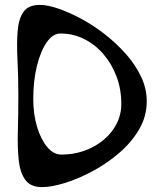

<svg xmlns="http://www.w3.org/2000/svg" viewBox="-20 -778 670 785"><path d="M580 -364Q580 -302 548.5 -248.5Q517 -195 466 -151.5Q415 -108 356.5 -77Q298 -46 244 -29.5Q190 -13 152 -13Q105 -13 83.5 -42.5Q62 -72 56.5 -123.5Q51 -175 53 -243Q55 -311 55 -388Q55 -465 51.5 -532Q48 -599 52 -650Q56 -701 76 -729.5Q96 -758 143 -758Q174 -758 218 -743Q262 -728 311.5 -701.5Q361 -675 408.5 -638Q456 -601 495 -557Q534 -513 557 -464Q580 -415 580 -364ZM476 -353Q476 -413 456.5 -465Q437 -517 403 -556.5Q369 -596 324 -618.5Q279 -641 227 -641Q196 -641 171 -605Q146 -569 131 -508.5Q116 -448 116 -374Q116 -311 131.5 -259.5Q147 -208 173 -177Q199 -146 230 -146Q298 -146 354 -174Q410 -202 443 -249Q476 -296 476 -353Z"/></svg>

Font: VLove default
Style: Regular
Weight: 400
Designer: Dr Anirban Mitra
Foundry: Dr Anirban Mitra
Version: Version 1.000